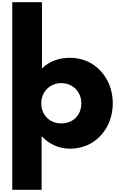

<svg xmlns="http://www.w3.org/2000/svg" viewBox="-20 -1311 1065 1721"><path d="M991 -385C991 -610 833 -793 608 -793C504 -793 419 -759 356 -697V-1291H90V390H353V-88H356C413 -25 503 22 608 22C833 22 991 -160 991 -385ZM709 -385C709 -280 637 -205 529 -205C425 -205 350 -280 350 -385C350 -491 430 -566 529 -566C630 -566 709 -491 709 -385Z"/></svg>

Font: Poland Can Into
Style: BigWritings
Weight: 700
Foundry: Cannot Into Space Fonts
Version: Version 0.92